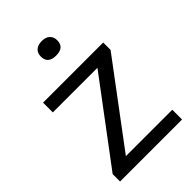

<svg xmlns="http://www.w3.org/2000/svg" viewBox="-225 -854 945 945"><g transform="rotate(-45 247.5 -381.0)"><path d="M34 0V-51.5L351 -474.5H40.5V-542.5H459V-491L142.5 -68H465.5V0ZM250 -660.5Q193 -660.5 193 -710.5Q193 -734 207.8 -747.8Q222.5 -761.5 250 -761.5Q277.5 -761.5 292.2 -747.8Q307 -734 307 -710.5Q307 -660.5 250 -660.5Z"/></g></svg>

Font: Encode Sans SmExp
Style: Regular
Weight: 400
Width: 6
Designer: Multiple Designers
Foundry: Impallari Type
Version: Version 3.002; ttfautohint (v1.8.3) -l 8 -r 50 -G 200 -x 14 